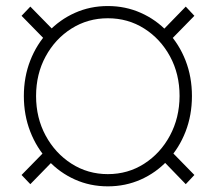

<svg xmlns="http://www.w3.org/2000/svg" viewBox="-20 -623 735 652"><path d="M346.2 9.8Q286.1 9.8 234.4 -13.4Q182.6 -36.6 143.6 -78.4Q104.5 -120.1 82.8 -176Q61 -231.9 61 -296.9Q61 -361.8 82.8 -417.5Q104.5 -473.1 143.6 -514.6Q182.6 -556.2 234.4 -579.3Q286.1 -602.5 346.2 -602.5Q406.2 -602.5 458.3 -579.3Q510.3 -556.2 549.3 -514.6Q588.4 -473.1 610.1 -417.5Q631.8 -361.8 631.8 -296.9Q631.8 -231.9 610.1 -176Q588.4 -120.1 549.3 -78.4Q510.3 -36.6 458.3 -13.4Q406.2 9.8 346.2 9.8ZM346.2 -31.7Q414.6 -31.7 469.7 -67.1Q524.9 -102.5 557.1 -162.6Q589.4 -222.7 589.8 -296.9Q589.8 -371.6 557.4 -431.4Q524.9 -491.2 469.7 -526.1Q414.6 -561 346.2 -561Q278.3 -561 222.9 -526.1Q167.5 -491.2 135 -431.4Q102.5 -371.6 102.5 -296.9Q102.5 -222.7 135 -162.6Q167.5 -102.5 222.9 -67.1Q278.3 -31.7 346.2 -31.7ZM550.3 -477.5 521.5 -508.8 610.8 -600.6 640.1 -569.3ZM610.8 2.4 521.5 -89.8 550.3 -120.6 640.1 -28.8ZM83 2.4 53.2 -28.8 143.1 -120.6 172.9 -89.8ZM143.1 -477.5 53.2 -569.3 83 -600.6 172.9 -508.8Z"/></svg>

Font: Inter ExtraLight
Style: Regular
Weight: 250
Designer: Rasmus Andersson
Foundry: rsms
Version: Version 4.001;git-66647c0bb